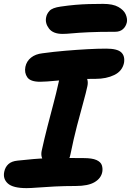

<svg xmlns="http://www.w3.org/2000/svg" viewBox="-30 -960 676 991"><path d="M177 -538Q127 -538 111 -561Q95 -584 101 -615Q107 -644 130 -662.5Q153 -681 189 -685Q247 -693 306.5 -698Q366 -703 420 -706Q474 -709 518 -709Q575 -709 595.5 -690Q616 -671 610 -635Q601 -593 560 -573Q519 -553 463 -553Q413 -553 375 -551.5Q337 -550 307.5 -547.5Q278 -545 255 -543Q232 -541 213 -539.5Q194 -538 177 -538ZM266 -104Q223 -104 200.5 -125Q178 -146 185 -181Q199 -245 215 -307Q231 -369 246 -425.5Q261 -482 271 -528Q278 -565 294 -583Q310 -601 344 -601Q382 -601 405.5 -576Q429 -551 421 -515Q414 -482 399.5 -430Q385 -378 367.5 -311Q350 -244 334 -165Q323 -104 266 -104ZM107 11Q37 11 10.5 -13Q-16 -37 -8 -74Q-3 -98 13.5 -113Q30 -128 61 -131Q107 -136 142.5 -139Q178 -142 208 -143Q238 -144 266.5 -144.5Q295 -145 327.5 -144.5Q360 -144 402 -144Q446 -144 468 -134Q490 -124 495.5 -107.5Q501 -91 498 -73Q492 -40 458.5 -20Q425 0 361 0Q303 0 253.5 2.5Q204 5 166 8Q128 11 107 11ZM293 -785Q244 -785 223 -812.5Q202 -840 208 -870Q211 -888 225.5 -904Q240 -920 283 -926Q324 -932 359 -935Q394 -938 428 -939Q462 -940 502 -940Q553 -940 581 -924Q609 -908 618.5 -886.5Q628 -865 625 -846Q620 -823 604.5 -809.5Q589 -796 565 -796Q480 -796 427 -793.5Q374 -791 343 -788Q312 -785 293 -785Z"/></svg>

Font: Shantell Sans
Style: Bold Italic
Weight: 700
Italic angle: -11°
Designer: Stephen Nixon, Anya Danilova, Shantell Martin
Foundry: Arrow Type
Version: Version 1.011;[c5ecc13dd]